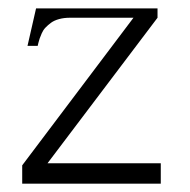

<svg xmlns="http://www.w3.org/2000/svg" viewBox="-20 -440 456 460"><path d="M66.4 -419.9H357.4V-397.5L93.8 -48.8H365.2V0H33.2V-43.9L299.8 -397.5H147.5Q133.3 -397.5 121.6 -394.3Q109.9 -391.1 102.3 -385.5Q94.7 -379.9 89.1 -374Q83.5 -368.2 80.1 -360.4Q76.7 -352.5 75 -347.7Q73.2 -342.8 71.8 -336.7Q70.3 -330.6 70.3 -330.1H45.9Z"/></svg>

Font: Buda
Style: light
Weight: 400
Version: Version 1.002